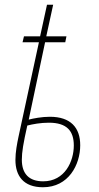

<svg xmlns="http://www.w3.org/2000/svg" viewBox="-20 -779 417 809"><path d="M161 10C269 10 318 -85 318 -167C318 -241 278 -287 190 -287C156 -287 120 -280 101 -275L170 -601H255L260 -626H175L204 -759H178L149 -626H81L75 -601H144L58 -203C52 -174 45 -139 45 -105C45 -39 78 10 161 10ZM162 -15C103 -15 72 -46 72 -106C72 -138 78 -174 95 -250C119 -256 151 -262 186 -262C261 -262 291 -228 291 -166C291 -99 253 -15 162 -15Z"/></svg>

Font: Noto Sans Condensed Thin
Style: Italic
Weight: 100
Width: 3
Italic angle: -12°
Designer: Monotype Design Team
Foundry: Monotype Imaging Inc.
Version: Version 2.013